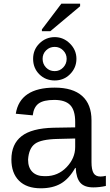

<svg xmlns="http://www.w3.org/2000/svg" viewBox="-20 -1015 596 1045"><path d="M202.1 9.8Q124.5 9.8 83.3 -31.7Q42 -73.2 42 -147Q42 -230.5 97.2 -273.7Q152.3 -316.9 271 -319.8L389.2 -321.8V-351.1Q389.2 -415.5 361.8 -443.4Q334.5 -471.2 275.9 -471.2Q217.3 -471.2 190.4 -451.7Q163.6 -432.1 158.2 -387.2L65.9 -396Q88.4 -538.1 277.8 -538.1Q376.5 -538.1 427.2 -492.7Q478 -447.3 478 -359.9V-132.8Q478 -92.3 489 -73.2Q500 -54.2 526.9 -54.2Q541 -54.2 556.2 -58.1V-2.9Q521 4.9 487.8 4.9Q439.5 4.9 417.2 -20.3Q395 -45.4 392.1 -101.1H389.2Q356 -42 311.5 -16.1Q267.1 9.8 202.1 9.8ZM222.2 -56.2H228Q295.4 -56.2 342.3 -105Q389.2 -153.8 389.2 -214.8V-216.8V-261.2L293 -258.8Q203.6 -256.8 170.2 -232.2Q136.7 -207.5 132.8 -146Q132.8 -103 156 -79.6Q179.2 -56.2 222.2 -56.2ZM396 -694.8Q396 -646 360.8 -610.8Q327.1 -577.1 277.8 -577.1Q227.5 -577.1 193.8 -610.8Q160.2 -644.5 160.2 -694.8Q160.2 -744.1 193.8 -777.8Q229 -813 277.8 -813Q325.7 -813 360.8 -777.8Q396 -742.7 396 -694.8ZM342.8 -694.8Q342.8 -721.7 323.7 -740.7Q304.7 -759.8 277.8 -759.8Q250 -759.8 231 -741Q211.9 -722.2 211.9 -694.8Q211.9 -667 230.5 -647.5Q249 -627.9 277.8 -627.9Q305.2 -627.9 324 -647.7Q342.8 -667.5 342.8 -694.8ZM253.9 -845.2H208V-855L314 -995.1H416V-981Z"/></svg>

Font: Libra Sans Modern
Style: Regular
Weight: 400
Foundry: Stefan Peev, Context Ltd
Version: Version 1.000